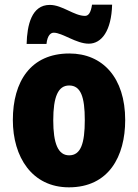

<svg xmlns="http://www.w3.org/2000/svg" viewBox="-20 -792 592 822"><path d="M94 -604H179C183 -642 198 -652 210 -652C247 -652 306 -605 360 -605C415 -605 457 -660 460 -772H374C369 -738 359 -724 344 -724C297 -724 247 -771 193 -771C115 -771 96 -684 94 -604ZM516 -278C516 -460 419 -563 277 -563C112 -563 35 -444 35 -278C35 -120 117 10 275 10C446 10 516 -123 516 -278ZM208 -277C208 -378 229 -426 276 -426C326 -426 343 -377 343 -278C343 -178 326 -127 276 -127C228 -127 208 -179 208 -277Z"/></svg>

Font: Noto Sans Condensed Black
Style: Regular
Weight: 900
Width: 3
Designer: Monotype Design Team
Foundry: Monotype Imaging Inc.
Version: Version 2.013